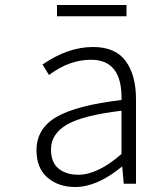

<svg xmlns="http://www.w3.org/2000/svg" viewBox="-20 -735 587 768"><path d="M281 13Q213 13 169.5 -25Q126 -63 126 -134Q126 -221 206.5 -267.5Q287 -314 466 -335Q470 -496 344 -496Q257 -496 176 -435L150 -477Q252 -547 352 -547Q442 -547 483 -490.5Q524 -434 524 -338V0H475L469 -68H467Q368 13 281 13ZM293 -36Q371 -36 466 -119V-292Q313 -274 248.5 -237Q184 -200 184 -137Q184 -85 214.5 -60.5Q245 -36 293 -36ZM208 -670V-715H486V-670Z"/></svg>

Font: NotoSansHansLight
Style: Regular
Weight: 300
Designer: Ryoko NISHIZUKA  (kana & ideographs); Paul D. Hunt (Latin, Greek & Cyrillic); Wenlong ZHANG  (bopomofo); Sandoll Communi
Foundry: Adobe Systems Incorporated
Version: Version 1.00;December 8, 2021;FontCreator 13.0.0.2675 64-bit